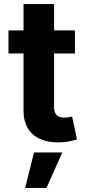

<svg xmlns="http://www.w3.org/2000/svg" viewBox="-20 -696 428 949"><path d="M350.4 -545.9V-431.8H21.9V-545.9ZM96.3 -675.8H247.3V-168Q247.3 -149.9 252.7 -138Q258.2 -126.1 269.6 -120.4Q281.1 -114.6 298.8 -114.6Q307.4 -114.6 318.2 -116.2Q329 -117.8 336.5 -119.7L360.5 -6.4Q335.6 0.9 312.5 4.3Q289.4 7.7 266.7 7.7Q212.5 7.7 174.4 -10.7Q136.2 -29.1 116.3 -63.9Q96.3 -98.7 96.3 -147.9ZM104.3 233 148 57.6H287.9L209.8 233Z"/></svg>

Font: Inter V
Style: 
Weight: 400
Designer: Rasmus Andersson
Foundry: rsms
Version: Version 4.000;git-a3f224843